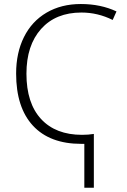

<svg xmlns="http://www.w3.org/2000/svg" viewBox="-20 -692 617 936"><path d="M377 -630.9Q252 -630.9 180.4 -551Q108.9 -471.2 108.9 -332.5Q108.9 -189 180.2 -111.8Q251.5 -34.7 379.9 -34.7Q411.1 -34.7 437.5 -39.1V223.1H391.1V9.3H376Q222.7 9.3 140.6 -79.3Q58.6 -168 58.6 -333.5Q58.6 -434.6 96.9 -511.5Q135.3 -588.4 207 -630.4Q278.8 -672.4 374 -672.4Q471.2 -672.4 547.9 -636.2L529.3 -594.7Q456.5 -630.9 377 -630.9Z"/></svg>

Font: Bpm'online Open Sans Light
Style: Regular
Weight: 300
Foundry: Ascender Corporation
Version: Version 1.10